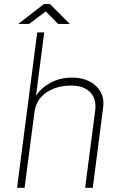

<svg xmlns="http://www.w3.org/2000/svg" viewBox="-20 -898 580 918"><path d="M61.5 0 158 -743H191.5L152 -440Q175.5 -477 221 -502Q266.5 -527 325 -527Q372.5 -527 408 -508.8Q443.5 -490.5 461.2 -458Q479 -425.5 473 -383L423.5 0H387L435 -368Q442.5 -425 411.2 -457Q380 -489 319 -489Q276.5 -489 238.8 -475Q201 -461 175.5 -432.5Q150 -404 144.5 -360L97.5 0ZM67 -783.5 190 -878.5H219L314 -783.5H258L199 -843.5L119 -783.5Z"/></svg>

Font: Public Sans Thin
Style: Italic
Weight: 100
Italic angle: -8°
Designer: The Public Sans project authors (U.S. Web Design System). Libre Franklin designed by Pablo Impallari and Rodrigo Fuenzal
Version: Version 2.000